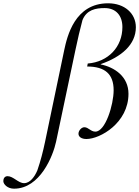

<svg xmlns="http://www.w3.org/2000/svg" viewBox="-186 -823 837 1155"><path d="M464.4 -803.2C264.2 -803.2 218.3 -606 200.2 -521L85 30.3C72.8 88.4 58.1 146 38.6 202.1C22.9 239.3 -4.9 278.8 -41 278.8C-76.2 278.8 -106 236.8 -140.6 236.8C-158.7 236.8 -166 252 -166 266.1C-166 285.2 -141.1 312 -101.6 312C55.2 312 133.3 114.3 151.4 29.3L267.6 -521.5C280.3 -582 296.9 -654.3 310.1 -702.1C335.4 -764.6 390.1 -774.4 443.8 -774.4C511.2 -774.4 550.3 -729.5 550.3 -660.2C550.3 -541 465.3 -450.7 341.8 -440.9L338.4 -422.9C445.8 -422.9 497.6 -377 497.6 -280.3C497.6 -192.9 448.2 -31.2 387.7 -31.2C359.4 -31.2 346.2 -57.6 321.3 -57.6C304.7 -57.6 286.1 -38.1 286.1 -18.6C286.1 0.5 304.7 13.2 334 13.2C416.5 13.2 586.9 -84 586.9 -258.8C586.9 -362.8 502.9 -418.5 419.9 -435.5L420.4 -437.5C543.9 -480.5 631.3 -554.2 631.3 -659.2C631.3 -742.2 563.5 -803.2 464.4 -803.2Z"/></svg>

Font: Cardo
Style: Italic
Weight: 400
Designer: David J. Perry
Foundry: David J. Perry
Version: Version 0.99